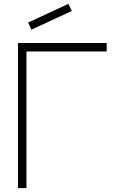

<svg xmlns="http://www.w3.org/2000/svg" viewBox="-20 -972 582 992"><path d="M351 -915.6 333.3 -952.1 125 -855.2 142.7 -818.8ZM531.2 -750H72.9V0H116.7V-706.2H531.2Z"/></svg>

Font: Manrope Thin
Style: Regular
Weight: 100
Width: 4
Designer: Michael Sharanda
Foundry: Michael Sharanda
Version: Version 2.000;PS 002.000;hotconv 1.0.88;makeotf.lib2.5.64775